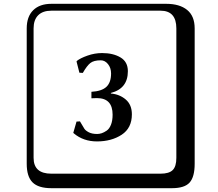

<svg xmlns="http://www.w3.org/2000/svg" viewBox="-20 -774 1140 1006"><path d="M249 -718Q204 -718 180 -694Q156 -670 156 -625V53Q156 136 249 136H821Q866 136 885 117Q904 98 904 53V-625Q904 -718 821 -718ZM1000 84Q1000 153 973.5 182.5Q947 212 881 212H249Q181 212 150.5 181.5Q120 151 120 84V-625Q120 -687 154 -720.5Q188 -754 249 -754H851Q921 -754 960.5 -722Q1000 -690 1000 -625ZM489 -72Q501 -72 513 -76Q525 -80 539 -89.5Q553 -99 561.5 -120.5Q570 -142 570 -173Q570 -260 488 -260Q468 -260 459 -259V-293Q513 -296 537.5 -319Q562 -342 562 -389Q562 -418 546 -438Q530 -458 508 -458Q471 -458 453 -443.5Q435 -429 414 -392L396 -393L381 -452L383 -455Q400 -469 438 -482.5Q476 -496 515 -496Q573 -496 611.5 -473Q650 -450 650 -401Q650 -310 561 -287V-284Q607 -280 639 -252.5Q671 -225 671 -175Q671 -103 617.5 -68Q564 -33 488 -33Q417 -33 367 -75L364 -78L381 -137L399 -138Q416 -109 422 -99.5Q428 -90 445 -81Q462 -72 489 -72Z"/></svg>

Font: Libertinus Keyboard
Style: Regular
Weight: 700
Designer: Philipp H. Poll
Foundry: Khaled Hosny
Version: Version 6.7